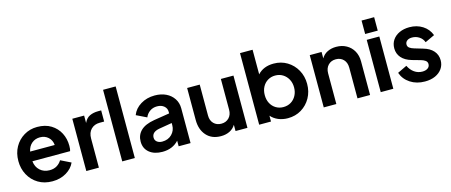

<svg xmlns="http://www.w3.org/2000/svg" viewBox="-47 -1331 4536 1930"><g transform="rotate(-15 2221.0 -366.5)"><path d="M319 12Q402 12 464.5 -25.5Q527 -63 552 -121L446 -173Q428 -142 396.5 -122.5Q365 -103 320 -103Q261 -103 221 -139Q181 -175 175 -235H567Q571 -246 572.5 -260.5Q574 -275 574 -290Q574 -363 543 -423Q512 -483 453 -519.5Q394 -556 309 -556Q233 -556 171.5 -519Q110 -482 74.5 -418.5Q39 -355 39 -273Q39 -194 74 -129Q109 -64 172 -26Q235 12 319 12ZM309 -448Q361 -448 395.5 -416.5Q430 -385 434 -335H178Q189 -389 224.5 -418.5Q260 -448 309 -448Z M673 0H804V-303Q804 -365 838.5 -399.5Q873 -434 928 -434H975V-550H943Q893 -550 855 -532Q817 -514 796 -467V-544H673Z M1047 0H1178V-745H1047Z M1464 12Q1570 12 1634 -58V0H1758V-362Q1758 -419 1729 -463Q1700 -507 1649.5 -531.5Q1599 -556 1532 -556Q1450 -556 1386 -517Q1322 -478 1298 -414L1405 -362Q1420 -399 1452 -421.5Q1484 -444 1527 -444Q1572 -444 1599.5 -420.5Q1627 -397 1627 -362V-344L1465 -318Q1369 -302 1323 -257Q1277 -212 1277 -144Q1277 -72 1328 -30Q1379 12 1464 12ZM1413 -149Q1413 -206 1490 -221L1627 -244V-222Q1627 -166 1588.5 -127Q1550 -88 1488 -88Q1455 -88 1434 -104.5Q1413 -121 1413 -149Z M2073 12Q2124 12 2163.5 -7.5Q2203 -27 2226 -65V0H2350V-544H2219V-225Q2219 -171 2188 -139.5Q2157 -108 2109 -108Q2060 -108 2029.5 -139Q1999 -170 1999 -222V-544H1868V-211Q1868 -111 1922.5 -49.5Q1977 12 2073 12Z M2769 12Q2848 12 2910 -25.5Q2972 -63 3008 -127.5Q3044 -192 3044 -272Q3044 -352 3008 -416.5Q2972 -481 2910 -518.5Q2848 -556 2770 -556Q2664 -556 2603 -489V-745H2472V0H2595V-61Q2625 -26 2670.5 -7Q2716 12 2769 12ZM2754 -108Q2711 -108 2676.5 -129Q2642 -150 2622.5 -187Q2603 -224 2603 -272Q2603 -320 2622.5 -357Q2642 -394 2676.5 -415Q2711 -436 2754 -436Q2799 -436 2833.5 -414.5Q2868 -393 2888 -356Q2908 -319 2908 -272Q2908 -225 2888 -187.5Q2868 -150 2833.5 -129Q2799 -108 2754 -108Z M3144 0H3275V-319Q3275 -372 3305.5 -404Q3336 -436 3385 -436Q3434 -436 3464.5 -404.5Q3495 -373 3495 -319V0H3626V-350Q3626 -411 3600 -457.5Q3574 -504 3527.5 -530Q3481 -556 3421 -556Q3370 -556 3329.5 -536Q3289 -516 3267 -477V-544H3144Z M3737 -605H3868V-745H3737ZM3737 0H3868V-544H3737Z M4196 12Q4258 12 4304 -9Q4350 -30 4376 -67.5Q4402 -105 4402 -154Q4402 -211 4366 -252Q4330 -293 4262 -312L4175 -338Q4147 -346 4129 -359Q4111 -372 4111 -395Q4111 -419 4130 -434Q4149 -449 4182 -449Q4223 -449 4256.5 -427Q4290 -405 4303 -368L4403 -415Q4378 -481 4319 -518.5Q4260 -556 4183 -556Q4124 -556 4078.5 -535Q4033 -514 4007.5 -476.5Q3982 -439 3982 -389Q3982 -333 4017.5 -292Q4053 -251 4122 -231L4211 -206Q4237 -199 4255.5 -185.5Q4274 -172 4274 -149Q4274 -122 4252.5 -106.5Q4231 -91 4196 -91Q4150 -91 4113 -117Q4076 -143 4054 -189L3956 -142Q3980 -72 4044.5 -30Q4109 12 4196 12Z"/></g></svg>

Font: Plus Jakarta Sans
Style: Bold
Weight: 700
Designer: Gumpita Rahayu
Foundry: Tokotype
Version: Version 2.004; ttfautohint (v1.8.3)